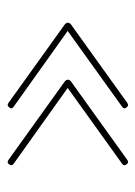

<svg xmlns="http://www.w3.org/2000/svg" viewBox="55 -444 361 512"><g transform="rotate(90 236.0 -188.5)"><path d="M46 -180Q41 -184 41 -188.5Q41 -193 46 -197L255 -347Q258 -349 261 -349Q264 -349 268 -343.5Q272 -338 265 -333L63 -188L265 -44Q272 -39 268 -33.5Q264 -28 261 -28Q258 -28 255 -30ZM198 -180Q193 -184 193 -188.5Q193 -193 198 -197L407 -347Q410 -349 413 -349Q416 -349 418.5 -345.5Q421 -342 421 -339Q421 -336 417 -333L215 -188L417 -44Q421 -41 421 -38Q421 -35 418.5 -31.5Q416 -28 413 -28Q410 -28 407 -30Z"/></g></svg>

Font: Flamenco Light
Style: Regular
Weight: 300
Designer: Luciano Vergara
Foundry: Luciano Vergara
Version: Version 1.003